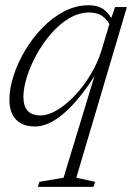

<svg xmlns="http://www.w3.org/2000/svg" viewBox="-20 -482 520 746"><path d="M227 208.5 350.5 -197.5H354Q321 -144.5 289.2 -105.5Q257.5 -66.5 227.5 -41Q197.5 -15.5 169.8 -3Q142 9.5 116.5 9.5Q83.5 9.5 61.2 -2.8Q39 -15 27.8 -38.2Q16.5 -61.5 16.5 -94.5Q16.5 -137.5 32.5 -187.2Q48.5 -237 77.2 -285.5Q106 -334 144.5 -373.8Q183 -413.5 228.8 -437.5Q274.5 -461.5 324 -461.5Q364.5 -461.5 387 -442.2Q409.5 -423 424.5 -389.5L413 -373Q400.5 -402 379.8 -417.8Q359 -433.5 327 -433.5Q286.5 -433.5 248.5 -410.8Q210.5 -388 178.2 -350.8Q146 -313.5 122 -269.8Q98 -226 84.5 -183Q71 -140 71 -106Q71 -69.5 87.5 -51.5Q104 -33.5 137.5 -33.5Q168 -33.5 203.2 -55Q238.5 -76.5 272 -112.2Q305.5 -148 332.5 -193Q359.5 -238 374 -285L409.5 -403.5L427 -454.5H473L276.5 208.5L349.5 224.5L343.5 244H127L133 224.5Z"/></svg>

Font: Newsreader Light
Style: Italic
Weight: 300
Italic angle: -17°
Designer: Hugues Gentile
Foundry: Production Type
Version: Version 1.003